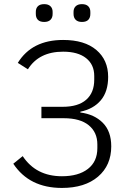

<svg xmlns="http://www.w3.org/2000/svg" viewBox="-20 -905 627 937"><path d="M195.8 -797.9Q174.8 -797.9 164.8 -808.3Q154.8 -818.8 154.8 -836.9V-847.2Q154.8 -864.3 164.8 -874.5Q174.8 -884.8 195.8 -884.8Q215.8 -884.8 226.3 -874.5Q236.8 -864.3 236.8 -847.2V-836.9Q236.8 -818.8 226.3 -808.3Q215.8 -797.9 195.8 -797.9ZM379.9 -797.9Q359.9 -797.9 349.4 -808.3Q338.9 -818.8 338.9 -836.9V-847.2Q338.9 -864.3 349.4 -874.5Q359.9 -884.8 379.9 -884.8Q400.4 -884.8 410.6 -874.5Q420.9 -864.3 420.9 -847.2V-836.9Q420.9 -818.8 410.9 -808.3Q400.9 -797.9 379.9 -797.9ZM282.2 12.2Q123 12.2 44.9 -106L90.8 -143.1Q155.8 -44.9 282.2 -44.9Q362.8 -44.9 408.9 -80.6Q455.1 -116.2 455.1 -182.1V-200.2Q455.1 -259.3 413.1 -293.7Q371.1 -328.1 291 -328.1H182.1V-383.8H286.1Q361.3 -383.8 400.6 -418.2Q439.9 -452.6 439.9 -516.1V-534.2Q439.9 -589.8 400.1 -621.3Q360.4 -652.8 288.1 -652.8Q169.9 -652.8 116.2 -566.9L66.9 -598.1Q135.7 -710 288.1 -710Q392.6 -710 450.2 -661.1Q507.8 -612.3 507.8 -529.8Q507.8 -458 471.9 -415.5Q436 -373 372.1 -359.9V-356Q440.4 -347.2 481.7 -305.7Q522.9 -264.2 522.9 -190.9Q522.9 -98.1 458.5 -43Q394 12.2 282.2 12.2Z"/></svg>

Font: Anuphan Light
Style: Regular
Weight: 300
Designer: Mike Abbink, Paul van der Laan, Pieter van Rosmalen, Mint Tantisuwanna
Foundry: Bold Monday; Cadson Demak
Version: Version 3.002;hotconv 1.0.109;makeotfexe 2.5.65596